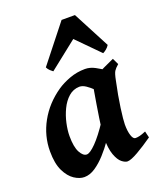

<svg xmlns="http://www.w3.org/2000/svg" viewBox="-136 -797 753 903"><g transform="rotate(-20 240.5 -345.5)"><path d="M478.5 -51.8Q437 -22.5 399.9 -1.2Q362.8 20 345.7 20Q334 20 318.1 7.6Q302.2 -4.9 290.5 -36.6Q278.8 -68.4 278.8 -126.5Q278.8 -137.7 282 -162.6Q285.2 -187.5 290 -219.2Q294.9 -251 300 -282.7Q305.2 -314.5 309.6 -339.6Q314 -364.7 315.9 -376Q319.3 -391.1 342.3 -405.8Q365.2 -420.4 394.3 -433.6Q423.3 -446.8 445.3 -457L460.4 -425.3Q444.3 -411.6 437.3 -400.6Q430.2 -389.6 423.8 -356.4Q408.7 -286.6 400.6 -227.8Q392.6 -168.9 392.6 -147.5Q392.6 -113.8 399.7 -92Q406.7 -70.3 418.5 -70.3Q428.2 -70.3 439.7 -73Q451.2 -75.7 470.7 -84ZM430.7 -400.9Q417 -391.1 404.3 -369.6Q391.6 -348.1 380.9 -330.1Q370.1 -312 361.3 -312Q355 -312 343.3 -323.5Q331.5 -335 316.4 -349.9Q301.3 -364.7 284.4 -376.2Q267.6 -387.7 251.5 -387.7Q220.7 -386.7 197.8 -366.5Q174.8 -346.2 159.7 -314.7Q144.5 -283.2 137 -248.5Q129.4 -213.9 129.4 -185.1Q129.4 -130.4 144 -103.3Q158.7 -76.2 176.8 -76.2Q192.9 -76.2 223.9 -107.7Q254.9 -139.2 293.5 -197.8L284.7 -103.5Q264.2 -73.7 238.5 -45.4Q212.9 -17.1 185.3 1.5Q157.7 20 129.9 20Q106.4 20 80.6 3.2Q54.7 -13.7 36.6 -50.8Q18.6 -87.9 18.6 -148.9Q18.6 -226.1 56.6 -294.9Q94.7 -363.8 163.6 -411.1Q189.9 -429.2 227.1 -443.1Q264.2 -457 305.2 -457Q330.6 -457 355.2 -443.6Q379.9 -430.2 399.7 -416.3Q419.4 -402.3 430.7 -400.9ZM444.8 -526.9Q438.5 -516.6 429 -508.8Q419.4 -501 411.6 -497.6L302.2 -608.4L162.1 -497.6Q157.7 -500.5 148.9 -508.5Q140.1 -516.6 135.3 -526.9L281.2 -711.4H348.1Z"/></g></svg>

Font: Gentium Plus
Style: Bold Italic
Weight: 700
Italic angle: -8°
Designer: Victor Gaultney, Annie Olsen, Iska Routamaa, Becca Hirsbrunner
Foundry: SIL International
Version: Version 6.101